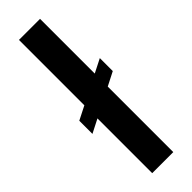

<svg xmlns="http://www.w3.org/2000/svg" viewBox="-254 -747 754 754"><g transform="rotate(-45 123.5 -370.0)"><path d="M182 -740V0H65V-740ZM239 -465V-393L8 -275V-348Z"/></g></svg>

Font: Pathway Extreme Condensed SemiBold
Style: Regular
Weight: 600
Width: 3
Version: Version 1.001;gftools[0.9.26]